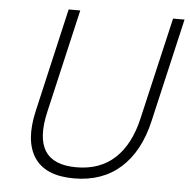

<svg xmlns="http://www.w3.org/2000/svg" viewBox="-51 -740 787 797"><g transform="rotate(5 343.0 -341.5)"><path d="M285.6 6.8Q167 6.8 120.8 -62.5Q74.7 -131.8 103.5 -257.3L203.1 -689.9H251.5L151.9 -258.8Q101.1 -40 291.5 -40Q390.1 -40 452.4 -97.9Q514.6 -155.8 539.6 -265.1L638.2 -689.9H686L586.4 -258.8Q557.1 -130.9 480.5 -62Q403.8 6.8 285.6 6.8Z"/></g></svg>

Font: HK Grotesk Light Legacy Italic
Style: Regular
Weight: 300
Italic angle: -13°
Designer: Alfredo Marco Pradil
Foundry: Hanken Design Co.
Version: Version 2.022;PS 002.022;hotconv 1.0.88;makeotf.lib2.5.64775